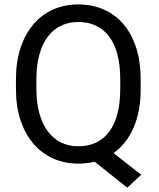

<svg xmlns="http://www.w3.org/2000/svg" viewBox="-20 -741 728 881"><path d="M625.5 -332.5V-377.4C625.5 -430.5 618.7 -478.3 605.2 -520.8C591.7 -563.2 572.4 -599.3 547.4 -628.9C522.3 -658.5 492.1 -681.2 456.8 -697C421.5 -712.8 382.2 -720.7 338.9 -720.7C296.9 -720.7 258.3 -712.8 223.1 -697C188 -681.2 157.9 -658.5 132.8 -628.9C107.7 -599.3 88.2 -563.2 74.2 -520.8C60.2 -478.3 53.2 -430.5 53.2 -377.4V-332.5C53.2 -279.1 60.2 -231.4 74.2 -189.2C88.2 -147.1 107.9 -111.2 133.3 -81.5C158.7 -51.9 189 -29.3 224.1 -13.7C259.3 2 297.9 9.8 339.8 9.8C365.9 9.8 390.6 6.8 414.1 1L564 120.1L627.9 61L501 -38.6C540.4 -66.6 571 -105.4 592.8 -155C614.6 -204.7 625.5 -263.8 625.5 -332.5ZM531.7 -378.4V-332.5C531.7 -289.9 527.5 -252.3 519 -219.7C510.6 -187.2 498.1 -159.7 481.7 -137.5C465.3 -115.2 445.1 -98.3 421.4 -86.9C397.6 -75.5 370.4 -69.8 339.8 -69.8C310.9 -69.8 284.5 -75.5 260.7 -86.9C237 -98.3 216.7 -115.2 200 -137.5C183.2 -159.7 170.2 -187.2 160.9 -219.7C151.6 -252.3 147 -289.9 147 -332.5V-378.4C147 -420.7 151.5 -458.2 160.6 -490.7C169.8 -523.3 182.7 -550.6 199.5 -572.8C216.2 -594.9 236.4 -611.7 260 -623C283.6 -634.4 309.9 -640.1 338.9 -640.1C369.5 -640.1 396.7 -634.4 420.7 -623C444.6 -611.7 464.8 -594.9 481.2 -572.8C497.6 -550.6 510.2 -523.3 518.8 -490.7C527.4 -458.2 531.7 -420.7 531.7 -378.4Z"/></svg>

Font: Dirooz FD
Style: FD
Weight: 400
Foundry: DejaVu fonts team - Redesigned by Saber Rastikerdar
Version: Version 0.2.1